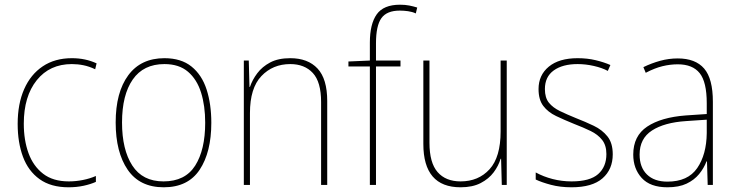

<svg xmlns="http://www.w3.org/2000/svg" viewBox="-20 -785 3124 815"><path d="M271 10Q196 10 148 -24.5Q100 -59 77.5 -119.5Q55 -180 55 -259Q55 -344 82.5 -406.5Q110 -469 161.5 -503.5Q213 -538 285 -538Q343 -538 390 -516L384 -491Q359 -503 334.5 -508Q310 -513 285 -513Q191 -513 136 -444.5Q81 -376 81 -260Q81 -190 101 -135Q121 -80 163 -47.5Q205 -15 272 -15Q302 -15 332 -21Q362 -27 387 -38V-13Q365 -3 335 3.5Q305 10 271 10Z M877 -264Q877 -139 827.5 -64.5Q778 10 675 10Q573 10 522 -64.5Q471 -139 471 -265Q471 -393 524.5 -465.5Q578 -538 678 -538Q749 -538 793 -502.5Q837 -467 857 -405Q877 -343 877 -264ZM498 -265Q498 -150 541.5 -82.5Q585 -15 674 -15Q766 -15 808.5 -82Q851 -149 851 -264Q851 -336 833.5 -392Q816 -448 778 -480.5Q740 -513 678 -513Q589 -513 543.5 -447.5Q498 -382 498 -265Z M1212 -538Q1287 -538 1328 -494Q1369 -450 1369 -356V0H1343V-352Q1343 -437 1308 -475Q1273 -513 1212 -513Q1138 -513 1089.5 -462Q1041 -411 1041 -305V0H1015V-528H1036L1039 -416H1041Q1051 -446 1072 -474Q1093 -502 1127 -520Q1161 -538 1212 -538Z M1680 -503H1576V0H1550V-503H1459V-524L1550 -528V-604Q1550 -683 1579 -724Q1608 -765 1678 -765Q1700 -765 1717.5 -761.5Q1735 -758 1751 -753L1745 -728Q1730 -735 1712 -737.5Q1694 -740 1677 -740Q1622 -740 1599 -708Q1576 -676 1576 -601V-528H1680Z M2131 -528V0H2110L2107 -111H2105Q2096 -81 2075.5 -53.5Q2055 -26 2020.5 -8Q1986 10 1935 10Q1777 10 1777 -174V-528H1803V-179Q1803 -94 1837.5 -54.5Q1872 -15 1935 -15Q2011 -15 2058 -66.5Q2105 -118 2105 -227V-528Z M2581 -130Q2581 -66 2537.5 -28Q2494 10 2406 10Q2358 10 2318.5 -0.5Q2279 -11 2254 -23V-53Q2287 -35 2326 -25Q2365 -15 2406 -15Q2484 -15 2519 -46Q2554 -77 2554 -131Q2554 -168 2536 -191Q2518 -214 2487 -229Q2456 -244 2417 -259Q2375 -276 2340.5 -292.5Q2306 -309 2286 -335.5Q2266 -362 2266 -407Q2266 -466 2309.5 -502Q2353 -538 2432 -538Q2473 -538 2508.5 -529.5Q2544 -521 2571 -509L2560 -484Q2536 -497 2501 -505Q2466 -513 2432 -513Q2368 -513 2330.5 -486Q2293 -459 2293 -407Q2293 -370 2310 -349Q2327 -328 2357 -313.5Q2387 -299 2424 -284Q2465 -268 2500.5 -251Q2536 -234 2558.5 -206Q2581 -178 2581 -130Z M2857 -537Q2932 -537 2969 -494Q3006 -451 3006 -353V0H2984L2981 -100H2979Q2968 -71 2947.5 -46Q2927 -21 2894.5 -5.5Q2862 10 2813 10Q2740 10 2704 -29.5Q2668 -69 2668 -129Q2668 -208 2727 -247.5Q2786 -287 2891 -295L2980 -301V-347Q2980 -437 2950 -474.5Q2920 -512 2857 -512Q2825 -512 2792 -504Q2759 -496 2721 -476L2711 -500Q2746 -517 2782.5 -527Q2819 -537 2857 -537ZM2892 -271Q2800 -265 2747.5 -231Q2695 -197 2695 -129Q2695 -75 2726 -44.5Q2757 -14 2813 -14Q2900 -14 2939.5 -71.5Q2979 -129 2980 -220V-277Z"/></svg>

Font: Noto Sans Bengali SemiCondensed Thin
Style: Regular
Weight: 100
Width: 4
Designer: Joana Ranito - Universal Thirst; Jelle Bosma - Monotype Design Team
Foundry: Universal Thirst ehf.
Version: Version 3.000; ttfautohint (v1.8.4.7-5d5b)